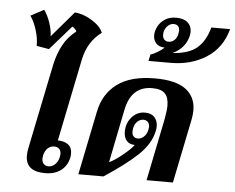

<svg xmlns="http://www.w3.org/2000/svg" viewBox="-59 -979 1296 1060"><g transform="rotate(5 588.5 -449.0)"><path d="M120 -78Q120 -98 124 -117L222 -595Q235 -653 260.5 -700.5Q286 -748 332 -784Q331 -790 323 -797.5Q315 -805 308 -809L190 -674L121 -686Q122 -727 107.5 -773.5Q93 -820 72 -849L145 -888Q165 -861 179 -819.5Q193 -778 193 -745L315 -888Q362 -885 410.5 -855Q459 -825 473 -789Q397 -734 376 -632L283 -176Q319 -176 340.5 -159.5Q362 -143 362 -110Q362 -96 360 -88Q350 -42 316 -16Q282 10 228 10Q120 10 120 -78ZM302 -86Q304 -98 304 -102Q304 -121 293.5 -131Q283 -141 266 -141Q246 -141 230.5 -127Q215 -113 209 -86Q207 -74 207 -69Q207 -50 217.5 -39.5Q228 -29 244 -29Q263 -29 279.5 -44Q296 -59 302 -86Z M484 -353Q504 -453 579 -508.5Q654 -564 788 -564Q904 -564 959 -522.5Q1014 -481 1014 -406Q1014 -382 1008 -353L936 0H790L859 -339Q869 -391 869 -420Q869 -465 848 -487Q827 -509 777 -509Q660 -509 634 -374L575 -81Q601 -92 646 -128Q691 -164 708 -188Q676 -189 661.5 -208Q647 -227 647 -256Q647 -304 676.5 -337.5Q706 -371 749 -371Q784 -371 802 -351.5Q820 -332 820 -300Q820 -289 817 -275Q802 -203 736 -140.5Q670 -78 551 0H412ZM776 -279Q778 -291 778 -295Q778 -312 768.5 -321.5Q759 -331 744 -331Q726 -331 711 -317.5Q696 -304 691 -279Q689 -267 689 -261Q689 -244 698 -234.5Q707 -225 722 -225Q740 -225 755.5 -239.5Q771 -254 776 -279Z M751 -693Q766 -697 788.5 -710.5Q811 -724 826 -738Q793 -739 777.5 -757Q762 -775 762 -801Q762 -824 774.5 -849Q787 -874 812.5 -891Q838 -908 875 -908Q917 -908 939 -888.5Q961 -869 961 -837Q961 -832 959 -818Q944 -747 872 -712Q962 -718 1007 -756.5Q1052 -795 1073 -871H1177Q1148 -765 1063.5 -711Q979 -657 866 -657H743ZM895 -822Q897 -834 897 -838Q897 -854 888.5 -863Q880 -872 864 -872Q846 -872 831.5 -858Q817 -844 812 -822Q811 -817 811 -809Q811 -792 820 -782Q829 -772 844 -772Q863 -772 877 -785.5Q891 -799 895 -822Z"/></g></svg>

Font: Trirong
Style: Bold Italic
Weight: 700
Italic angle: -12°
Designer: Katatrad Team
Foundry: CadsonDemak
Version: Version 1.001